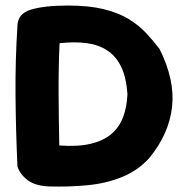

<svg xmlns="http://www.w3.org/2000/svg" viewBox="-20 -671 678 693"><path d="M158 2Q107 0 79.5 -21Q52 -42 43 -70Q37 -201 36 -328.5Q35 -456 43 -578Q44 -622 92.5 -636.5Q141 -651 225 -651Q301 -651 354 -638Q407 -625 444 -602.5Q481 -580 507.5 -551.5Q534 -523 556 -494Q612 -382 601 -285Q590 -188 520 -102Q479 -56 421.5 -32.5Q364 -9 296.5 -2.5Q229 4 158 2ZM194 -146Q261 -141 307 -152Q353 -163 381.5 -187Q410 -211 424 -247.5Q438 -284 440 -331Q436 -391 417.5 -429.5Q399 -468 367 -489Q335 -510 291.5 -515.5Q248 -521 195 -515Q191 -426 191.5 -334Q192 -242 194 -146Z"/></svg>

Font: Sour Gummy Black
Style: Bold
Weight: 700
Version: Version 1.000